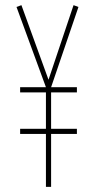

<svg xmlns="http://www.w3.org/2000/svg" viewBox="-20 -724 369 744"><path d="M58 -366V-386H158L44 -697L63 -704L168 -415L265 -704L284 -697L178 -386H278V-366H178V-225H278V-205H178V0H158V-205H58V-225H158V-366Z"/></svg>

Font: Georama Condensed Thin
Style: Regular
Weight: 100
Width: 3
Designer: Jean-Baptiste Levee
Foundry: Production Type
Version: Version 1.000